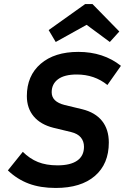

<svg xmlns="http://www.w3.org/2000/svg" viewBox="-20 -919 620 951"><path d="M256 12Q180 12 122.5 -9.5Q65 -31 19 -75L93 -167Q127 -133 168 -116.5Q209 -100 265 -100Q329 -100 362.5 -123.5Q396 -147 396 -192Q396 -219 380.5 -238Q365 -257 332 -265L245 -286Q181 -302 147 -342.5Q113 -383 113 -443Q113 -544 181.5 -603Q250 -662 368 -662Q492 -662 579 -593L512 -498Q448 -550 360 -550Q299 -550 267.5 -526.5Q236 -503 236 -462Q236 -415 300 -399L387 -378Q452 -362 485.5 -320Q519 -278 519 -213Q519 -107 450 -47.5Q381 12 256 12ZM256 -711 221 -770 402 -899H438L571 -763L524 -711L409 -796Z"/></svg>

Font: Sometype Mono
Style: Bold Italic
Weight: 700
Italic angle: -12°
Monospace: yes
Designer: Ryoichi Tsunekawa
Foundry: Dharma Type
Version: Version 1.000; ttfautohint (v1.8.3)